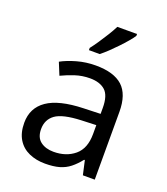

<svg xmlns="http://www.w3.org/2000/svg" viewBox="-141 -864 844 972"><g transform="rotate(20 280.5 -378.0)"><path d="M288 -545Q386 -545 433 -502Q480 -459 480 -365V0H416L399 -76H395Q372 -47 347.5 -27.5Q323 -8 291.5 1Q260 10 215 10Q167 10 128.5 -7Q90 -24 68 -59.5Q46 -95 46 -149Q46 -229 109 -272.5Q172 -316 303 -320L394 -323V-355Q394 -422 365 -448Q336 -474 283 -474Q241 -474 203 -461.5Q165 -449 132 -433L105 -499Q140 -518 188 -531.5Q236 -545 288 -545ZM314 -259Q214 -255 175.5 -227Q137 -199 137 -148Q137 -103 164.5 -82Q192 -61 235 -61Q303 -61 348 -98.5Q393 -136 393 -214V-262ZM429 -756Q420 -742 403 -722Q386 -702 365.5 -680.5Q345 -659 324.5 -639.5Q304 -620 286 -606H228V-618Q243 -637 260.5 -663Q278 -689 295 -716.5Q312 -744 323 -766H429Z"/></g></svg>

Font: Noto Sans Gurmukhi
Style: Regular
Weight: 400
Designer: Jelle Bosma - Monotype Design Team
Foundry: Monotype Imaging Inc.
Version: Version 2.003